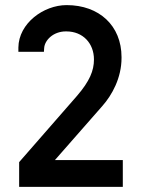

<svg xmlns="http://www.w3.org/2000/svg" viewBox="-20 -732 566 752"><path d="M195 -105 381 -317C419 -360 456 -427 456 -505V-508C456 -632 368 -712 241 -712C150 -712 53 -640 52 -546V-529H152L153 -544C155 -574 188 -609 238 -609H240C305 -609 348 -562 348 -499C348 -455 331 -414 282 -357L55 -97V0H461V-105Z"/></svg>

Font: Mint Spirit No2
Style: Bold
Weight: 700
Designer: HARENDAL Hirwen
Foundry: Arkandis Digital Foundry.
Version: Version 1.004;FFEdit